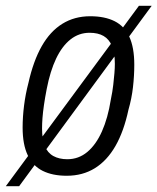

<svg xmlns="http://www.w3.org/2000/svg" viewBox="-51 -594 543 662"><path d="M179 12Q130 12 96 -5Q62 -22 44.5 -59Q27 -96 27 -154Q27 -191 32 -230.5Q37 -270 47 -308Q64 -384 93 -435Q122 -486 164 -512Q206 -538 260 -538Q310 -538 344 -521Q378 -504 395 -467Q412 -430 412 -371Q412 -333 407.5 -293.5Q403 -254 392 -216Q376 -141 347 -90.5Q318 -40 276 -14Q234 12 179 12ZM181 -45Q220 -45 250 -70Q280 -95 300.5 -141Q321 -187 331 -250Q337 -279 339.5 -301.5Q342 -324 343.5 -341.5Q345 -359 345 -374Q345 -412 335 -435.5Q325 -459 306 -470Q287 -481 258 -481Q221 -481 192 -458Q163 -435 142.5 -392Q122 -349 110 -287Q104 -256 100.5 -231.5Q97 -207 95.5 -187.5Q94 -168 94 -151Q94 -114 103.5 -90.5Q113 -67 133 -56Q153 -45 181 -45ZM-31 48 428 -574H472L15 48Z"/></svg>

Font: Archivo Condensed Light
Style: Italic
Weight: 300
Width: 3
Italic angle: -10°
Designer: Hector Gatti
Foundry: Omnibus-Type
Version: Version 2.001